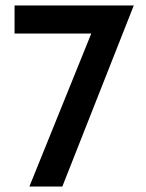

<svg xmlns="http://www.w3.org/2000/svg" viewBox="-20 -679 532 699"><path d="M467 -659 207 0H87L318 -571L354 -557H33V-659Z"/></svg>

Font: Josefin Sans Thin Medium
Style: Regular
Weight: 500
Version: Version 2.000